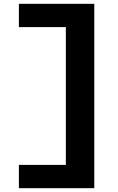

<svg xmlns="http://www.w3.org/2000/svg" viewBox="-20 -843 616 1006"><path d="M79 143H474V-823H79V-701H325V21H79Z"/></svg>

Font: Iosevka Sparkle Heavy
Style: Regular
Weight: 900
Designer: Belleve Invis
Foundry: Belleve Invis
Version: Version 4.5.0; ttfautohint (v1.8.3)